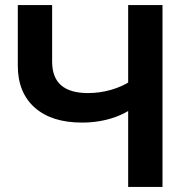

<svg xmlns="http://www.w3.org/2000/svg" viewBox="-20 -735 744 755"><path d="M302 -253Q183 -253 116.5 -312Q50 -371 50 -477V-715H185V-493Q185 -430 220.5 -399.5Q256 -369 326 -369Q373 -369 417.5 -382Q462 -395 493 -416L529 -333Q489 -294 430 -273.5Q371 -253 302 -253ZM484 0V-715H619V0Z"/></svg>

Font: Wix Madefor Display
Style: Bold
Weight: 700
Designer: Dalton Maag Ltd
Foundry: Dalton Maag Ltd
Version: Version 3.100